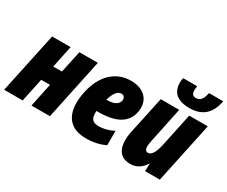

<svg xmlns="http://www.w3.org/2000/svg" viewBox="-132 -1145 1788 1514"><g transform="rotate(30 762.0 -387.5)"><path d="M-9 0H160L205 -214H285L240 0H408L525 -553H357L314 -352H235L277 -553H109Z M739 10C808 10 865 -4 914 -27V-158C866 -134 820 -123 779 -123C723 -123 700 -149 705 -219H721C881 -219 970 -269 993 -372C1017 -487 946 -562 824 -562C688 -562 584 -469 548 -299C510 -121 562 10 739 10ZM808 -436C834 -436 846 -416 841 -390C833 -356 799 -335 733 -335H728C748 -401 773 -436 808 -436Z M1327 -605C1437 -605 1508 -657 1533 -785H1404C1391 -724 1370 -699 1333 -699C1303 -699 1292 -716 1292 -746C1292 -759 1293 -770 1296 -785H1168C1164 -770 1163 -752 1163 -744C1163 -656 1213 -605 1327 -605ZM1141 10C1198 10 1239 -14 1274 -68H1277L1274 0H1409L1526 -553H1357L1293 -250C1276 -172 1251 -136 1221 -136C1191 -136 1185 -167 1198 -227L1266 -553H1098L1026 -217C998 -86 1030 10 1141 10Z"/></g></svg>

Font: Noto Sans Condensed Black
Style: Italic
Weight: 900
Width: 3
Italic angle: -12°
Designer: Monotype Design Team
Foundry: Monotype Imaging Inc.
Version: Version 2.013